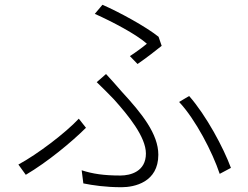

<svg xmlns="http://www.w3.org/2000/svg" viewBox="-20 -773 1040 804"><path d="M556 -505C591 -529 635 -563 657 -581L644 -619C590 -662 480 -722 409 -753L377 -715C453 -681 551 -629 595 -590C580 -577 550 -555 524 -538ZM329 -5C369 3 422 11 489 11C543 11 643 -10 643 -125C643 -212 574 -298 490 -389C468 -414 445 -441 424 -463L385 -429C409 -406 437 -378 457 -357C517 -290 591 -200 591 -130C591 -55 527 -38 484 -38C415 -38 368 -45 322 -60ZM947 -70C916 -154 844 -289 772 -371L730 -346C799 -273 870 -135 900 -45ZM340 -238 310 -276C255 -217 137 -127 57 -84L88 -41C178 -94 281 -179 340 -238Z"/></svg>

Font: Noto Sans T Chinese Light
Style: Regular
Weight: 300
Designer: Ryoko NISHIZUKA (kana & ideographs); Paul D. Hunt (Latin, Greek & Cyrillic); Wenlong ZHANG (bopomofo); Sandoll Communica
Foundry: Adobe Systems Incorporated
Version: Version 1.000;PS 1;hotconv 1.0.78;makeotf.lib2.5.61930